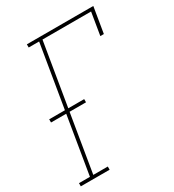

<svg xmlns="http://www.w3.org/2000/svg" viewBox="-178 -838 855 941"><g transform="rotate(-30 250.0 -367.5)"><path d="M1 0V-18H63L117 -344H31V-362H120L179 -717H120V-735H496L472 -590H452L473 -717H198L139 -362H229V-344H136L82 -18H164V0Z"/></g></svg>

Font: Iosevka Curly Slab ThObl
Style: Regular
Weight: 100
Italic angle: -9°
Monospace: yes
Designer: Belleve Invis
Foundry: Belleve Invis
Version: Version 11.0.0; ttfautohint (v1.8.3)